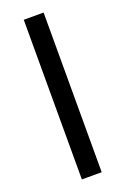

<svg xmlns="http://www.w3.org/2000/svg" viewBox="-139 -753 522 799"><g transform="rotate(-20 122.0 -353.5)"><path d="M166 0H78.1V-707H166Z"/></g></svg>

Font: Pretendard GOV
Style: Regular
Weight: 400
Designer: Base glyphs from Inter by Rasmus Andersson; Hangeul glyphs from Noto Sans CJK(Source Han Sans) by Jang Soo-young and Kan
Foundry: Kil Hyung-jin
Version: Version 1.309